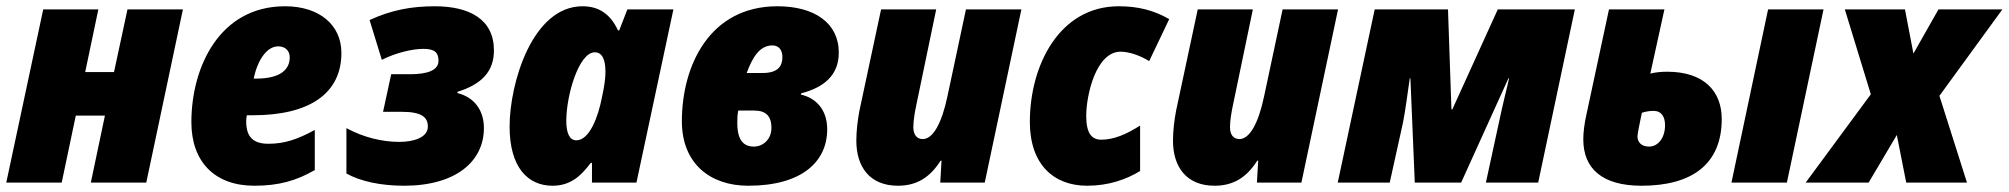

<svg xmlns="http://www.w3.org/2000/svg" viewBox="-21 -583 6413 613"><path d="M-1 0H176L221 -214H314L269 0H446L563 -553H386L343 -353H251L293 -553H117Z M791 10C869 10 925 -6 984 -40V-168C928 -138 888 -124 836 -124C789 -124 765 -144 765 -196C765 -202 766 -208 767 -215H786C968 -215 1069 -285 1069 -414C1069 -504 998 -563 889 -563C680 -563 590 -369 590 -193C590 -67 664 10 791 10ZM789 -332C801 -391 831 -435 867 -435C891 -435 904 -420 904 -400C904 -365 880 -332 796 -332Z M1269 10C1436 10 1524 -69 1524 -174C1524 -228 1496 -272 1439 -286L1440 -290C1517 -314 1556 -355 1556 -422C1556 -522 1477 -563 1367 -563C1293 -563 1228 -551 1159 -519L1198 -392C1244 -415 1296 -427 1331 -427C1367 -427 1379 -415 1379 -389C1379 -359 1345 -346 1288 -346H1228L1202 -226H1262C1325 -226 1345 -209 1345 -179C1345 -144 1300 -130 1254 -130C1200 -130 1140 -144 1085 -174V-29C1130 -4 1195 10 1269 10Z M1743 10C1800 10 1834 -21 1865 -63H1869V0H2011L2129 -553H1982L1956 -486H1952C1928 -538 1891 -563 1839 -563C1678 -563 1606 -316 1606 -179C1606 -49 1664 10 1743 10ZM1819 -135C1798 -135 1787 -157 1787 -197C1787 -279 1827 -416 1878 -416C1901 -416 1912 -394 1912 -355C1912 -336 1910 -314 1901 -273C1889 -210 1861 -135 1819 -135Z M2368 10C2538 10 2620 -66 2620 -170C2620 -236 2581 -271 2536 -281L2537 -285C2610 -304 2657 -343 2657 -415C2657 -510 2579 -563 2461 -563C2245 -563 2156 -374 2156 -196C2156 -61 2246 10 2368 10ZM2363 -350C2381 -399 2404 -438 2445 -438C2465 -438 2477 -424 2477 -401C2477 -372 2463 -350 2414 -350ZM2386 -115C2355 -115 2333 -133 2333 -190C2333 -207 2333 -213 2336 -230H2388C2425 -230 2442 -211 2442 -175C2442 -138 2415 -115 2386 -115Z M2846 10C2905 10 2948 -16 2982 -70H2985L2981 0H3123L3240 -553H3063L3004 -276C2986 -190 2958 -139 2925 -139C2906 -139 2895 -153 2895 -177C2895 -198 2900 -227 2905 -250L2968 -553H2792L2723 -230C2717 -199 2713 -164 2713 -134C2713 -51 2755 10 2846 10Z M3450 10C3518 10 3575 -10 3619 -37V-182C3573 -153 3534 -137 3495 -137C3464 -137 3447 -158 3447 -213C3447 -279 3478 -418 3557 -418C3586 -418 3622 -404 3648 -388L3712 -522C3663 -550 3613 -563 3551 -563C3361 -563 3267 -374 3267 -194C3267 -58 3343 10 3450 10Z M3857 10C3916 10 3959 -16 3993 -70H3996L3992 0H4134L4251 -553H4074L4015 -276C3997 -190 3969 -139 3936 -139C3917 -139 3906 -153 3906 -177C3906 -198 3911 -227 3916 -250L3979 -553H3803L3734 -230C3728 -199 3724 -164 3724 -134C3724 -51 3766 10 3857 10Z M4250 0H4416L4458 -190C4466 -230 4472 -278 4480 -333H4482L4496 0H4644L4795 -333H4797C4791 -304 4780 -265 4764 -189L4723 0H4890L5007 -553H4761L4616 -234H4613L4602 -553H4368Z M5220 10C5380 10 5476 -58 5476 -203C5476 -292 5419 -354 5302 -354C5282 -354 5263 -352 5248 -348L5293 -553H5116L5045 -222C5037 -187 5034 -160 5034 -138C5034 -45 5094 10 5220 10ZM5507 0H5684L5801 -553H5624ZM5244 -115C5219 -115 5207 -130 5207 -147C5207 -156 5213 -185 5221 -223C5233 -227 5247 -229 5258 -229C5284 -229 5295 -210 5295 -183C5295 -143 5273 -115 5244 -115Z M5744 0H5945L6035 -152L6065 0H6259L6171 -277L6372 -553H6168L6088 -412L6061 -553H5869L5952 -282Z"/></svg>

Font: Noto Sans UI SemiCondensed Black
Style: Italic
Weight: 900
Width: 4
Italic angle: -372°
Designer: Monotype Design Team
Foundry: Monotype Imaging Inc.
Version: Version 1.901